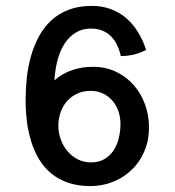

<svg xmlns="http://www.w3.org/2000/svg" viewBox="-20 -627 596 655"><path d="M165.7 -352.8Q166.8 -372 170 -392.3Q173.1 -412.7 179.3 -432.4Q185.5 -452.1 195.3 -469.6Q205 -487.2 218.5 -500.4Q232 -513.7 249.9 -521.6Q267.8 -529.5 290.5 -529.5Q312.5 -529.5 329.5 -522.5Q346.5 -515.4 359 -502.8Q371.5 -490.2 379.5 -473.1Q387.6 -456 392.2 -435.7Q403.4 -435.7 414.4 -437Q425.4 -438.3 436.3 -440.8Q447.3 -443.4 457.8 -447.4Q468.4 -451.4 478.6 -456.8Q467.8 -489.4 451 -517Q434.3 -544.6 411.2 -564.6Q388.2 -584.5 358.7 -595.7Q329.3 -606.9 293.4 -606.9Q248.3 -606.9 214.1 -593.7Q179.8 -580.4 154.6 -557.1Q129.5 -533.8 112.7 -502.6Q95.9 -471.4 85.8 -435.7Q75.7 -400.1 71.5 -361.8Q67.4 -323.5 67.4 -286.1Q67.4 -249.1 71.8 -213Q76.3 -177 86.4 -144.4Q96.5 -111.8 113.2 -83.9Q129.9 -56 154.4 -35.6Q178.9 -15.3 211.9 -3.8Q244.8 7.8 287.6 7.8Q330.4 7.8 367 -7.3Q403.6 -22.4 430.7 -49Q457.7 -75.6 473 -112.2Q488.3 -148.7 488.3 -191.8Q488.3 -233.4 474.6 -271Q460.9 -308.6 435.9 -337.1Q410.9 -365.5 375.6 -382.3Q340.3 -399.1 297.1 -399.1Q279.1 -399.1 261.4 -396.5Q243.8 -393.8 227 -388.2Q210.3 -382.6 194.8 -373.8Q179.3 -365 165.7 -352.8ZM290.4 -73Q265.4 -73 244.9 -83.6Q224.4 -94.2 209.8 -111.8Q195.1 -129.4 187.1 -151.8Q179.1 -174.2 179.1 -197.7Q179.1 -222 186.7 -243.8Q194.3 -265.5 208.5 -281.8Q222.8 -298 243.2 -307.5Q263.7 -317 289.2 -317Q312.9 -317 331.7 -307.9Q350.5 -298.8 363.7 -283.3Q377 -267.8 384 -247.3Q391 -226.8 391 -204.1Q391 -180.6 385.5 -157Q380.1 -133.5 368 -114.8Q355.9 -96.1 336.8 -84.6Q317.7 -73 290.4 -73Z"/></svg>

Font: Saysettha
Style: Regular
Weight: 400
Designer: John M. Durdin
Foundry: Lao Script for Windows
Version: Version 2.201